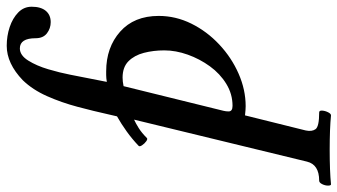

<svg xmlns="http://www.w3.org/2000/svg" viewBox="-318 -514 1028 585"><g transform="rotate(-90 196.5 -221.0)"><path d="M-72 273Q-76 273 -76 264Q-76 255 -71.5 246Q-67 237 -61 237Q-12 237 -3 200L125 -327Q114 -322 99.5 -313Q85 -304 69 -288Q66 -285 59 -290Q52 -295 47 -302.5Q42 -310 45 -313Q66 -333 89 -349.5Q112 -366 135 -379L141 -405Q151 -450 164 -499Q177 -548 196.5 -592Q216 -636 245 -666Q296 -715 350 -715Q380 -715 407 -706Q434 -697 451.5 -680Q469 -663 469 -639Q469 -611 456.5 -596Q444 -581 422 -581Q403 -581 388 -592.5Q373 -604 373 -627Q373 -675 342 -675Q321 -675 305 -649.5Q289 -624 278.5 -588.5Q268 -553 262 -522L240 -410Q252 -412 260.5 -412Q269 -412 272 -412Q345 -412 393 -369.5Q441 -327 441 -252Q441 -200 417.5 -152.5Q394 -105 354 -67.5Q314 -30 265 -8.5Q216 13 166 13Q161 13 154 12.5Q147 12 138 11L92 196Q88 215 96 226Q104 237 147 237Q153 237 152.5 246Q152 255 147.5 264Q143 273 138 273Q118 271 91.5 270Q65 269 33 269Q1 269 -25.5 270Q-52 271 -72 273ZM167 -27Q203 -27 234 -46Q265 -65 287.5 -96Q310 -127 323 -163.5Q336 -200 336 -235Q336 -268 328.5 -297Q321 -326 303 -344Q285 -362 253 -362Q241 -362 227 -359L152 -55Q151 -51 150.5 -47Q150 -43 150 -39Q150 -27 167 -27Z"/></g></svg>

Font: Junicode
Style: Bold Italic
Weight: 700
Italic angle: -11°
Designer: Peter S. Baker
Version: Version 2.100; ttfautohint (v1.8.4)